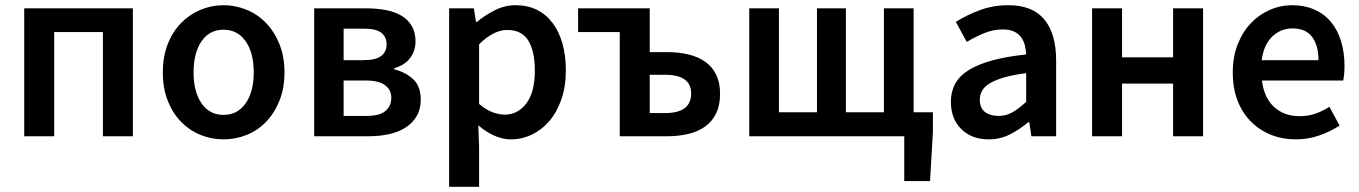

<svg xmlns="http://www.w3.org/2000/svg" viewBox="-20 -523 5218 737"><path d="M73 0V-491H490V0H375V-400H188V0Z M838 12Q792 12 750 -5Q708 -22 675.5 -55Q643 -88 624 -136Q605 -184 605 -245Q605 -306 624 -354Q643 -402 675.5 -435Q708 -468 750 -485.5Q792 -503 838 -503Q884 -503 926.5 -485.5Q969 -468 1001 -435Q1033 -402 1052.5 -354Q1072 -306 1072 -245Q1072 -184 1052.5 -136Q1033 -88 1001 -55Q969 -22 926.5 -5Q884 12 838 12ZM838 -82Q892 -82 923 -126.5Q954 -171 954 -245Q954 -320 923 -364.5Q892 -409 838 -409Q784 -409 753.5 -364.5Q723 -320 723 -245Q723 -171 753.5 -126.5Q784 -82 838 -82Z M1186 0V-491H1385Q1426 -491 1460.5 -484.5Q1495 -478 1520.5 -463Q1546 -448 1560.5 -423.5Q1575 -399 1575 -364Q1575 -328 1554.5 -300.5Q1534 -273 1493 -261V-257Q1537 -246 1566 -219Q1595 -192 1595 -141Q1595 -104 1579.5 -77.5Q1564 -51 1537 -33.5Q1510 -16 1473.5 -8Q1437 0 1395 0ZM1299 -292H1374Q1422 -292 1443 -308Q1464 -324 1464 -352Q1464 -381 1444 -397Q1424 -413 1377 -413H1299ZM1299 -78H1387Q1437 -78 1459.5 -97Q1482 -116 1482 -148Q1482 -178 1458 -196Q1434 -214 1383 -214H1299Z M1704 194V-491H1799L1807 -439H1811Q1842 -465 1880 -484Q1918 -503 1959 -503Q2005 -503 2040.5 -485.5Q2076 -468 2101 -435Q2126 -402 2139 -356Q2152 -310 2152 -253Q2152 -190 2134.5 -140.5Q2117 -91 2088 -57.5Q2059 -24 2021 -6Q1983 12 1942 12Q1910 12 1878 -2Q1846 -16 1816 -42L1819 40V194ZM1918 -83Q1967 -83 2000 -125.5Q2033 -168 2033 -252Q2033 -326 2008 -367Q1983 -408 1927 -408Q1875 -408 1819 -353V-124Q1846 -101 1871 -92Q1896 -83 1918 -83Z M2359 0V-400H2199V-491H2474V-323H2541Q2585 -323 2622.5 -314Q2660 -305 2687 -286Q2714 -267 2729 -236.5Q2744 -206 2744 -163Q2744 -119 2729 -88Q2714 -57 2687 -37.5Q2660 -18 2622.5 -9Q2585 0 2541 0ZM2474 -89H2533Q2633 -89 2633 -164Q2633 -236 2533 -236H2474Z M3451 172V0H2856V-491H2970V-92H3116V-491H3227V-92H3373V-491H3487V-92H3561V-17L3550 172Z M3775 12Q3710 12 3670 -27.5Q3630 -67 3630 -132Q3630 -171 3646.5 -201.5Q3663 -232 3698.5 -254Q3734 -276 3788.5 -291Q3843 -306 3919 -314Q3918 -333 3913.5 -350.5Q3909 -368 3898.5 -381.5Q3888 -395 3871 -402.5Q3854 -410 3829 -410Q3793 -410 3758.5 -396Q3724 -382 3691 -362L3649 -439Q3690 -465 3741 -484Q3792 -503 3851 -503Q3943 -503 3988.5 -448.5Q4034 -394 4034 -291V0H3939L3931 -54H3927Q3894 -26 3856.5 -7Q3819 12 3775 12ZM3812 -78Q3842 -78 3866.5 -92Q3891 -106 3919 -132V-242Q3869 -236 3835 -226Q3801 -216 3780 -203.5Q3759 -191 3750 -175Q3741 -159 3741 -141Q3741 -108 3761 -93Q3781 -78 3812 -78Z M4172 0V-491H4287V-303H4483V-491H4598V0H4483V-202H4287V0Z M4954 12Q4903 12 4859 -5.5Q4815 -23 4782 -56Q4749 -89 4730.5 -136.5Q4712 -184 4712 -245Q4712 -305 4731 -353Q4750 -401 4781.5 -434Q4813 -467 4854 -485Q4895 -503 4938 -503Q4988 -503 5026 -486Q5064 -469 5089.5 -438Q5115 -407 5128 -364Q5141 -321 5141 -270Q5141 -253 5139.5 -238Q5138 -223 5136 -214H4824Q4832 -148 4870.5 -112.5Q4909 -77 4969 -77Q5001 -77 5028.5 -86.5Q5056 -96 5083 -113L5122 -41Q5087 -18 5044 -3Q5001 12 4954 12ZM4823 -292H5041Q5041 -349 5016.5 -381.5Q4992 -414 4941 -414Q4897 -414 4864 -383Q4831 -352 4823 -292Z"/></svg>

Font: Processing Sans Pro Semibold
Style: Regular
Weight: 600
Designer: Paul D. Hunt
Foundry: Adobe Systems Incorporated
Version: Version 2.020;PS 2.000;hotconv 1.0.86;makeotf.lib2.5.63406